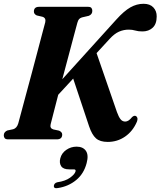

<svg xmlns="http://www.w3.org/2000/svg" viewBox="-28 -736 848 1014"><path d="M239.5 -80Q234 -58.5 253.5 -52.5L284 -46Q300.5 -38.5 300.5 -25.5Q300.5 0 272 0H16Q2 0 -3 -6Q-8 -12 -8 -21.5Q-8 -31 -2.5 -37.5Q3 -44 11 -47L41.5 -53.5Q61 -59 68.5 -84.5Q73.5 -102.5 84.5 -144Q95.5 -185.5 110.2 -240Q125 -294.5 140.8 -353.5Q156.5 -412.5 170.8 -466.8Q185 -521 195.8 -561.5Q206.5 -602 211 -618.5Q216 -641.5 196 -647.5L166 -654.5Q151 -661.5 151 -675Q151 -700 178.5 -700H436.5Q450 -700 454.8 -694Q459.5 -688 459.5 -678.5Q459.5 -660 441 -652.5L404.5 -644Q394.5 -640.5 389.5 -635Q384.5 -629.5 380.5 -615.5Q375.5 -597 363 -550.5Q350.5 -504 334.2 -442.2Q318 -380.5 301 -317.5L586.5 -633Q627 -678 660.5 -697Q694 -716 730 -716Q764 -716 782 -696.8Q800 -677.5 799.5 -649Q799.5 -609 778.2 -589.5Q757 -570 724.5 -570Q701.5 -570 686.2 -574.8Q671 -579.5 652 -579.5Q625 -579.5 600.5 -568.8Q576 -558 551 -530.5L482 -455.5L589.5 -144.5Q598.5 -119.5 608.2 -106.8Q618 -94 633.5 -94Q651 -94 669 -117Q679 -126.5 687.5 -124Q694 -122 697 -114.5Q700 -107 695 -93Q673.5 -43 632.8 -14.8Q592 13.5 541 13.5Q500 13.5 478.8 -5.5Q457.5 -24.5 442.5 -69L358.5 -321L279.5 -235.5Q265.5 -181.5 254.8 -139.8Q244 -98 239.5 -80ZM337.5 158.5Q306 158.5 295 141.5Q284 124.5 290.5 100Q297.5 72.5 322 55.5Q346.5 38.5 376.5 38.5Q410.5 38.5 425.8 60.8Q441 83 429.5 125.5Q415 181.5 374.2 215Q333.5 248.5 278.5 257Q255 261.5 256.5 245Q257 239 261.5 233.8Q266 228.5 275 226.5Q317 220.5 342 202.5Q367 184.5 371 169Q373.5 158.5 362 158.5Z"/></svg>

Font: Fraunces 144pt S050
Style: Bold Italic
Weight: 700
Italic angle: -16°
Version: Version 1.000; ttfautohint (v1.8.3)